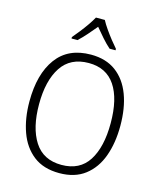

<svg xmlns="http://www.w3.org/2000/svg" viewBox="-137 -1043 954 1150"><g transform="rotate(15 340.5 -468.5)"><path d="M622 -358Q622 -252 592 -169Q562 -86 499.5 -38Q437 10 341 10Q243 10 180.5 -38.5Q118 -87 88 -170.5Q58 -254 58 -359Q58 -529 130 -627Q202 -725 343 -725Q436 -725 498 -679Q560 -633 591 -550.5Q622 -468 622 -358ZM118 -358Q118 -212 173 -126.5Q228 -41 341 -41Q454 -41 508 -125.5Q562 -210 562 -358Q562 -509 507 -591Q452 -673 343 -673Q229 -673 173.5 -588.5Q118 -504 118 -358ZM368 -947Q380 -924 399.5 -896Q419 -868 440 -841.5Q461 -815 477 -797V-788H440Q415 -810 389 -839.5Q363 -869 340 -897Q317 -869 291 -839.5Q265 -810 241 -788H204V-797Q221 -817 242 -843.5Q263 -870 282 -897.5Q301 -925 313 -947Z"/></g></svg>

Font: Noto Sans Tamil SemiCondensed Light
Style: Regular
Weight: 300
Width: 4
Designer: Jelle Bosma - Monotype Design Team
Foundry: Monotype Imaging Inc.
Version: Version 2.004; ttfautohint (v1.8.4.7-5d5b)